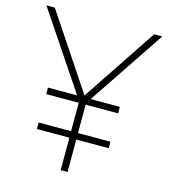

<svg xmlns="http://www.w3.org/2000/svg" viewBox="-110 -827 803 914"><g transform="rotate(15 291.0 -370.0)"><path d="M274 0V-353.5L283 -326L5.5 -740H47L300 -360H283L536.5 -740H576.5L299 -326L308 -353.5V0ZM114 -160V-192H468V-160ZM114 -332V-364H468V-332Z"/></g></svg>

Font: Encode Sans SC Thin
Style: Regular
Weight: 250
Designer: Multiple Designers
Foundry: Impallari Type
Version: Version 3.002